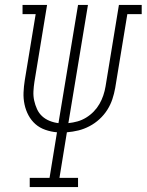

<svg xmlns="http://www.w3.org/2000/svg" viewBox="-20 -755 592 775"><path d="M100 0V-37H180L210 -221Q186 -223 163 -231Q140 -239 123 -254Q106 -269 95 -289.5Q84 -310 79 -333.5Q74 -357 75 -381.5Q76 -406 80 -431L124 -698H71V-735H170L119 -425Q116 -406 115 -386.5Q114 -367 118 -349Q122 -331 129.5 -314.5Q137 -298 150 -286Q163 -274 180.5 -267Q198 -260 216 -258L295 -735H335L256 -258Q275 -260 293 -265Q311 -270 328 -280.5Q345 -291 358.5 -305Q372 -319 381.5 -335.5Q391 -352 397 -370Q403 -388 406 -406L460 -735H552V-698H494L445 -400Q441 -377 433.5 -354.5Q426 -332 413 -311.5Q400 -291 381.5 -274Q363 -257 341 -245.5Q319 -234 296.5 -228.5Q274 -223 250 -221L220 -37H295V0Z"/></svg>

Font: Iosevka Curly Slab Extralight
Style: Italic
Weight: 200
Italic angle: -9°
Monospace: yes
Designer: Belleve Invis
Foundry: Belleve Invis
Version: Version 22.1.2; ttfautohint (v1.8.4)